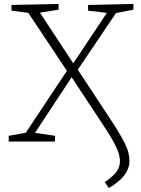

<svg xmlns="http://www.w3.org/2000/svg" viewBox="-20 -715 712 970"><path d="M654 -666 566 -649 373 -363 556 -85Q590 -32 612 12Q634 56 634 97Q634 136 608.5 170Q583 204 530 235L509 205Q548 179 567 154.5Q586 130 586 100Q586 66 565.5 24.5Q545 -17 512 -67L342 -325L157 -44L258 -29V0H24V-29L110 -44L318 -357L123 -650L38 -661V-690L276 -695V-666L182 -651L350 -395L520 -650L425 -661V-690L654 -695Z"/></svg>

Font: Bitter Pro Light
Style: Regular
Weight: 300
Designer: Sol Matas, and Bitter project Authors
Foundry: Sol Matas
Version: Version 1.010